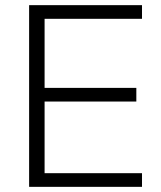

<svg xmlns="http://www.w3.org/2000/svg" viewBox="-20 -725 625 745"><path d="M93 0V-705H531V-652H153V-384H509V-331H153V-53H531V0Z"/></svg>

Font: Mulish Light
Style: Regular
Weight: 300
Designer: Vernon Adams
Foundry: Vernon Adams
Version: Version 3.603; ttfautohint (v1.8.3)